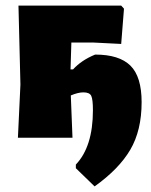

<svg xmlns="http://www.w3.org/2000/svg" viewBox="-20 -492 540 686"><path d="M44 0 53 -190 46 -472H413L423 -461L413 -335L314 -340H235L232 -244H241Q271 -277 320 -297Q406 -297 446 -257.5Q486 -218 486 -127Q486 -26 445.5 43Q405 112 318 174L251 109V96Q312 32 312 -98Q312 -137 306 -149.5Q300 -162 278 -162Q259 -162 233 -151L239 0Z"/></svg>

Font: Alegreya Sans Black
Style: Regular
Weight: 900
Designer: Juan Pablo del Peral
Foundry: Huerta Tipografica
Version: Version 2.007